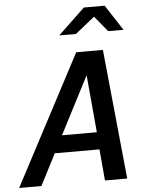

<svg xmlns="http://www.w3.org/2000/svg" viewBox="-106 -984 767 1032"><g transform="rotate(-5 277.5 -468.0)"><path d="M-45 0 324 -700H468L538 0H418L403 -169H162L75 0ZM209 -262H397L369 -572ZM241 -798 386 -936H498L588 -798H505L436 -882L331 -798Z"/></g></svg>

Font: Red Hat Mono Medium
Style: Italic
Weight: 500
Italic angle: -12°
Monospace: yes
Designer: Pentagram, MCKL
Foundry: Pentagram, MCKL
Version: Version 1.023; ttfautohint (v1.8.3)